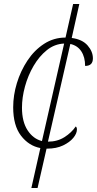

<svg xmlns="http://www.w3.org/2000/svg" viewBox="-20 -734 485 961"><path d="M216 10H213L168 207H137L182 7Q124 -4 85 -55Q46 -106 46 -197Q46 -257 64.5 -318Q83 -379 117.5 -431Q152 -483 200.5 -514.5Q249 -546 308 -546L346 -714H377L339 -544Q392 -537 418.5 -506.5Q445 -476 445 -442Q445 -404 406 -404Q406 -448 387 -477Q368 -506 332 -514L220 -25Q267 -25 302.5 -47.5Q338 -70 359 -101Q365 -97 365 -86Q365 -66 347 -44Q329 -22 295.5 -6Q262 10 216 10ZM90 -195Q90 -125 118 -82Q146 -39 190 -28L301 -516Q253 -514 214.5 -483Q176 -452 148 -404Q120 -356 105 -301Q90 -246 90 -195Z"/></svg>

Font: Noto Serif ExtraLight
Style: Italic
Weight: 200
Italic angle: -12°
Designer: Monotype Design Team
Foundry: Monotype Imaging Inc.
Version: Version 2.014; ttfautohint (v1.8.4.7-5d5b)